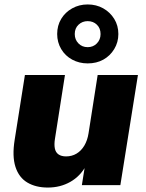

<svg xmlns="http://www.w3.org/2000/svg" viewBox="-20 -832 655 863"><path d="M195 11Q141 11 103 -11.5Q65 -34 49.5 -82Q34 -130 46 -204L92 -495H272L227 -208Q223 -183 226.5 -165Q230 -147 243 -138Q256 -129 277 -129Q303 -129 324 -141.5Q345 -154 359 -177.5Q373 -201 378 -233L419 -495H600L521 0H348L362 -88H367Q341 -40 296 -14.5Q251 11 195 11ZM374 -547Q336 -547 304.5 -564Q273 -581 255 -611.5Q237 -642 237 -679Q237 -717 255 -747Q273 -777 304.5 -794.5Q336 -812 374 -812Q413 -812 444 -794.5Q475 -777 493.5 -747Q512 -717 512 -679Q512 -642 493.5 -611.5Q475 -581 444.5 -564Q414 -547 374 -547ZM374 -620Q399 -620 415.5 -637Q432 -654 432 -679Q432 -705 415.5 -721Q399 -737 374 -737Q350 -737 333 -721Q316 -705 316 -679Q316 -654 332.5 -637Q349 -620 374 -620Z"/></svg>

Font: Nunito Sans 11pt Black
Style: Italic
Weight: 900
Italic angle: -9°
Version: Version 3.101;gftools[0.9.27]